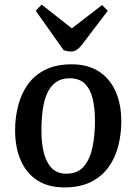

<svg xmlns="http://www.w3.org/2000/svg" viewBox="-20 -805 596 839"><path d="M262 14Q191 14 143 -17Q95 -48 70.5 -104.5Q46 -161 46 -236Q46 -292 59.5 -344Q73 -396 102 -436.5Q131 -477 178.5 -500.5Q226 -524 293 -524Q363 -524 411 -493.5Q459 -463 484.5 -407Q510 -351 510 -275Q510 -218 496.5 -166Q483 -114 453.5 -73.5Q424 -33 376.5 -9.5Q329 14 262 14ZM269 -46Q320 -46 347 -78.5Q374 -111 384.5 -163.5Q395 -216 395 -276Q395 -332 385 -373.5Q375 -415 351 -439Q327 -463 284 -463Q248 -463 224 -445.5Q200 -428 186 -397Q172 -366 166.5 -323.5Q161 -281 161 -232Q161 -176 172.5 -134Q184 -92 207.5 -69Q231 -46 269 -46ZM136 -758 162 -785 294 -681 426 -783 451 -758 340 -612Q327 -595 315.5 -587.5Q304 -580 292 -580Q282 -580 274 -581.5Q266 -583 258 -586Z"/></svg>

Font: Literata 18pt Medium
Style: Italic
Weight: 500
Italic angle: -2°
Designer: Latin by Veronika Burian and Jose Scaglione. Greek by Irene Vlachou. Cyrillic by Vera Evstafieva
Foundry: TypeTogether
Version: Version 3.103;gftools[0.9.29]